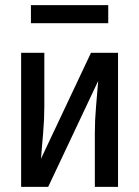

<svg xmlns="http://www.w3.org/2000/svg" viewBox="-20 -725 540 745"><path d="M62 0V-520H152V-312Q152 -261 147.5 -210.5Q143 -160 139 -109L333 -520H438V0H348V-208Q348 -259 352.5 -309.5Q357 -360 361 -411L167 0ZM100 -635V-705H400V-635Z"/></svg>

Font: Iosevka Medium
Style: Regular
Weight: 500
Monospace: yes
Designer: Belleve Invis
Foundry: Belleve Invis
Version: Version 32.5.0; ttfautohint (v1.8.4)